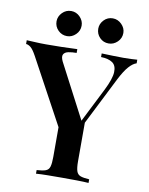

<svg xmlns="http://www.w3.org/2000/svg" viewBox="-102 -977 811 1047"><g transform="rotate(10 303.5 -453.5)"><path d="M607 -708V-688Q587 -682 565 -657.5Q543 -633 517 -582L324 -199H287L53 -631Q34 -666 20 -676.5Q6 -687 -5 -687V-708Q19 -707 45.5 -705.5Q72 -704 103 -704Q143 -704 189 -705Q235 -706 275 -708V-687Q250 -687 230 -683Q210 -679 203 -666Q196 -653 208 -628L370 -318L346 -290L460 -516Q493 -582 494.5 -619Q496 -656 473.5 -671.5Q451 -687 410 -688V-708Q443 -707 472.5 -706Q502 -705 531 -705Q555 -705 573.5 -706Q592 -707 607 -708ZM385 -340V-106Q385 -70 391 -52Q397 -34 413.5 -28Q430 -22 462 -20V0Q437 -2 397 -2.5Q357 -3 317 -3Q274 -3 234.5 -2.5Q195 -2 171 0V-20Q204 -22 220.5 -28Q237 -34 242.5 -52Q248 -70 248 -106V-311L324 -249ZM437 -907Q465 -907 486 -886Q507 -865 507 -838Q507 -809 486 -788.5Q465 -768 437 -768Q408 -768 388 -788.5Q368 -809 368 -838Q368 -865 388 -886Q408 -907 437 -907ZM207 -907Q235 -907 255.5 -886Q276 -865 276 -838Q276 -809 255 -788.5Q234 -768 207 -768Q178 -768 157.5 -788.5Q137 -809 137 -838Q137 -865 157.5 -886Q178 -907 207 -907Z"/></g></svg>

Font: Playfair Display SemiBold
Style: Regular
Weight: 600
Designer: Claus Eggers Sørensen
Foundry: Claus Eggers Sørensen
Version: Version 1.203